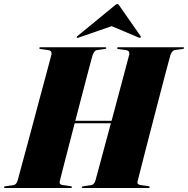

<svg xmlns="http://www.w3.org/2000/svg" viewBox="-40 -935 936 955"><path d="M257 -32Q253.5 -17 272.5 -14.5L309 -9.5Q318 -8 318 -4.5Q318 0 310 0H-14Q-20 0 -20 -3.5Q-20 -8 -13.5 -8.5L26 -14Q41.5 -16 48 -38Q49.5 -43.5 59 -79Q68.5 -114.5 83.5 -169.5Q98.5 -224.5 115.8 -289.2Q133 -354 150.2 -418.5Q167.5 -483 182.2 -537.2Q197 -591.5 206 -626Q215 -660.5 216 -664Q219 -683.5 199 -686L162 -691Q155.5 -691.5 155.5 -696Q155.5 -700 162.5 -700H482.5Q488.5 -700 488.5 -696.5Q488.5 -692 482 -691.5L442.5 -686Q429.5 -684 421 -662Q420 -659.5 412.2 -630.5Q404.5 -601.5 392.2 -554.8Q380 -508 365 -450.8Q350 -393.5 334.5 -334H515Q530.5 -393 546 -450.2Q561.5 -507.5 574 -554.8Q586.5 -602 594.2 -631.2Q602 -660.5 603 -664Q606 -683.5 586 -686L549 -691Q542.5 -691.5 542.5 -696Q542.5 -700 549.5 -700H869.5Q875.5 -700 875.5 -696.5Q875.5 -692 869 -691.5L829.5 -686Q816.5 -684 808 -662Q807 -659 797.8 -624.8Q788.5 -590.5 774.2 -536.2Q760 -482 743.2 -417.2Q726.5 -352.5 709.5 -287.2Q692.5 -222 678.2 -166.2Q664 -110.5 654.8 -74.2Q645.5 -38 644 -32Q640.5 -17 659.5 -14.5L696 -9.5Q705 -8 705 -4.5Q705 0 697 0H373Q367 0 367 -3.5Q367 -8 373.5 -8.5L413 -14Q428.5 -16 435 -38Q436.5 -44 447.8 -85.2Q459 -126.5 475.8 -189.2Q492.5 -252 511.5 -322H331.5Q313 -251 296.5 -187.2Q280 -123.5 269.2 -81Q258.5 -38.5 257 -32ZM351 -748Q344.5 -745.5 342 -747.5Q340 -750.5 344.5 -755L531.5 -908.5Q538.5 -915 543.5 -915Q548 -915 552.5 -908.5L659.5 -755Q662.5 -750.5 658 -747.5Q656 -745.5 650.5 -748L515.5 -805Z"/></svg>

Font: Fraunces 144pt S000 Black
Style: Italic
Weight: 900
Italic angle: -16°
Version: Version 1.000; ttfautohint (v1.8.3)